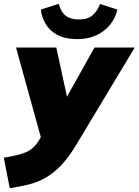

<svg xmlns="http://www.w3.org/2000/svg" viewBox="-61 -759 726 1006"><path d="M0 0ZM0 0ZM-10 227 -41 67Q33 56 74 39Q115 22 140 -19L153 -40L23 -510H234L290 -252L434 -510H645L337 2Q298 67 258.5 108Q219 149 177.5 172.5Q136 196 90 207.5Q44 219 -10 227ZM345 -554Q279 -554 238 -577Q197 -600 177 -635.5Q157 -671 153 -709L247 -739Q259 -695 284 -676Q309 -657 354 -657Q399 -657 424.5 -679.5Q450 -702 463 -738L554 -709Q545 -666 517 -631Q489 -596 445.5 -575Q402 -554 345 -554Z"/></svg>

Font: Winston Black
Style: Italic
Weight: 900
Italic angle: -9°
Designer: Original fonts by Vernon Adams / Changes by Cristiano Sobral
Foundry: VOriginal fonts by Vernon Adams / Changes by Cristiano Sobral
Version: Version 2.503;July 17, 2020;FontCreator 13.0.0.2655 64-bit